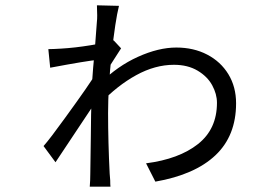

<svg xmlns="http://www.w3.org/2000/svg" viewBox="-20 -665 1040 723"><path d="M797 -278Q797 -311 779 -344Q761 -377 724 -399Q687 -421 635 -421Q564 -421 493 -382Q422 -343 358 -276V-352Q422 -416 499.5 -451Q577 -486 644 -486Q709 -486 760 -459.5Q811 -433 840 -385.5Q869 -338 869 -276Q869 -154 791.5 -80.5Q714 -7 565 19L530 -50Q654 -66 725.5 -122.5Q797 -179 797 -278ZM346 -607 345 -645 428 -643Q414 -587 400.5 -462Q387 -337 387 -240Q387 -130 393 -11L395 14Q395 31 396 38H318Q320 14 320 -9Q322 -113 322 -149Q322 -173 323 -232Q324 -291 326 -346Q330 -407 337 -479L345 -585Q346 -591 346 -607ZM169 -410 162 -480Q179 -480 211 -482Q262 -485 320.5 -494.5Q379 -504 408 -513L436 -483L409 -441Q385 -404 381 -397L354 -302L189 -54L144 -115Q168 -142 225 -221Q321 -353 340 -387L342 -420L351 -440Q307 -436 169 -410Z"/></svg>

Font: Merged Yaku Han JP
Style: Regular
Weight: 400
Designer: Ryoko NISHIZUKA 西塚涼子 (kana, bopomofo & ideographs); Paul D. Hunt (Latin, Greek & Cyrillic); Sandoll Communications 산돌커뮤니
Foundry: Adobe
Version: Version 2.004